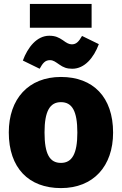

<svg xmlns="http://www.w3.org/2000/svg" viewBox="-20 -945 624 983"><path d="M449 -803V-925H133V-803ZM350 -593C413 -593 460 -649 486 -719L400 -761C384 -733 371 -718 348 -718C333 -718 321 -725 302 -739C281 -753 264 -762 232 -762C169 -762 122 -703 97 -635L183 -593C199 -622 211 -637 236 -637C253 -637 264 -628 283 -615C304 -600 322 -593 350 -593ZM292 -551C126 -551 25 -439 25 -267C25 -85 127 18 292 18C458 18 559 -94 559 -266C559 -448 457 -551 292 -551ZM292 -422C349 -422 376 -377 376 -266C376 -158 349 -111 292 -111C235 -111 208 -155 208 -267C208 -375 235 -422 292 -422Z"/></svg>

Font: Fira Sans ExtraBold
Style: Regular
Weight: 800
Designer: bBox Type GmbH & Carrois Corporate GbR & Edenspiekermann AG
Foundry: bBox Type GmbH & Carrois Corporate GbR & Edenspiekermann AG
Version: Version 4.300;PS 004.300;hotconv 1.0.88;makeotf.lib2.5.64775